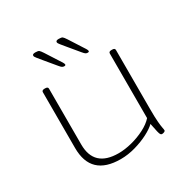

<svg xmlns="http://www.w3.org/2000/svg" viewBox="-162 -870 1017 1028"><g transform="rotate(-30 346.5 -356.0)"><path d="M298 6Q115 6 115 -168V-513Q115 -525 132 -525H136Q153 -525 153 -513V-168Q153 -27 304 -27Q342 -27 385.5 -38Q429 -49 468 -69Q507 -89 529 -114V-513Q529 -525 545 -525H551Q567 -525 567 -513V-150Q567 -96 569.5 -68Q572 -40 574.5 -28.5Q577 -17 577 -11Q577 -6 570 -3Q563 0 556 0Q551 0 547.5 -4.5Q544 -9 540 -25.5Q536 -42 529 -78Q510 -59 472.5 -39.5Q435 -20 389 -7Q343 6 298 6ZM429 -576Q422 -576 416.5 -579.5Q411 -583 402 -594L348 -659Q333 -678 323 -689.5Q313 -701 313 -708Q313 -718 331 -718Q348 -718 354 -713.5Q360 -709 371 -692L421 -614Q426 -607 432 -597Q438 -587 438 -582Q438 -576 429 -576ZM284 -576Q277 -576 271.5 -579.5Q266 -583 257 -594L203 -659Q188 -678 178 -689.5Q168 -701 168 -708Q168 -718 186 -718Q203 -718 209 -713.5Q215 -709 226 -692L276 -614Q281 -607 287 -597Q293 -587 293 -582Q293 -576 284 -576Z"/></g></svg>

Font: Asap Expanded Thin
Style: Regular
Weight: 100
Width: 7
Designer: Pablo Cosgaya
Foundry: Omnibus-Type
Version: Version 3.001; ttfautohint (v1.8.4.7-5d5b)